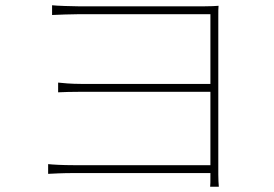

<svg xmlns="http://www.w3.org/2000/svg" viewBox="-20 -697 1040 730"><path d="M812 13C811 -2 810 -12 810 -33V-636C810 -658 810 -664 811 -675C797 -674 784 -673 757 -673H278C259 -673 192 -675 178 -677V-640C192 -641 259 -643 278 -643H780V-378H287C251 -378 218 -381 201 -383V-346C222 -347 251 -348 289 -348H780V-69H260C218 -69 182 -71 163 -73V-36C182 -37 218 -39 261 -39H780V-31C780 -4 780 3 779 13Z"/></svg>

Font: Noto Sans CJK JP Thin
Style: Regular
Weight: 250
Designer: Ryoko NISHIZUKA (kana & ideographs); Paul D. Hunt (Latin, Greek & Cyrillic); Wenlong ZHANG (bopomofo); Sandoll Communica
Foundry: Adobe Systems Incorporated
Version: Version 1.004;PS 1.004;hotconv 1.0.82;makeotf.lib2.5.63406